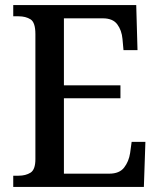

<svg xmlns="http://www.w3.org/2000/svg" viewBox="-20 -734 626 754"><path d="M32 0V-44H53Q81 -44 100 -56Q119 -68 119 -109V-600Q119 -646 100 -658Q81 -670 53 -670H32V-714H515L520 -537H465L461 -581Q458 -615 440.5 -638.5Q423 -662 384 -662H231V-399H453V-348H231V-52H409Q449 -52 467.5 -76Q486 -100 491 -133L497 -177H551L545 0Z"/></svg>

Font: Noto Serif Tamil SemiCondensed Medium
Style: Italic
Weight: 500
Width: 4
Italic angle: -12°
Designer: Indian Type Foundry, Tom Grace, and the Monotype Design Team
Foundry: Monotype Imaging Inc.
Version: Version 2.003; ttfautohint (v1.8.4.7-5d5b)